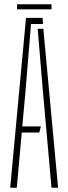

<svg xmlns="http://www.w3.org/2000/svg" viewBox="-20 -884 322 904"><path d="M28 0 102.5 -800H180.5L182.5 -771H126L100.5 -459.5L85 -289H172.5L165 -260H82.5L59 0ZM222.5 0 181.5 -460.5 157.5 -748.5H184L253.5 0ZM60.5 -864H222.5V-840H60.5Z"/></svg>

Font: Big Shoulders Stencil Display ExtraLight
Style: Regular
Weight: 250
Designer: Patric King
Foundry: XO Type Co
Version: Version 2.001